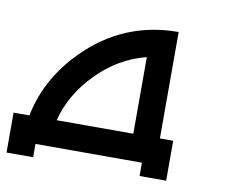

<svg xmlns="http://www.w3.org/2000/svg" viewBox="-65 -566 813 694"><g transform="rotate(10 342.0 -219.5)"><path d="M439.5 -378.9Q339.4 -354 261.2 -274.9Q183.1 -195.8 158.2 -97.7H439.5ZM58.1 -97.7Q85.4 -235.4 191.9 -343.3Q335 -488.3 537.1 -488.3V-97.7H585.9V48.8H488.3V0H97.7V48.8H0V-97.7Z"/></g></svg>

Font: Arounder
Style: Regular
Weight: 400
Designer: Maxim Raikov
Foundry: Maxim Raikov
Version: Version 1.00 March 23, 2021, initial release